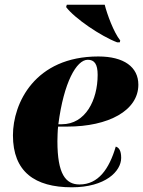

<svg xmlns="http://www.w3.org/2000/svg" viewBox="-20 -786 608 816"><path d="M478 -606H489L491 -614C463 -649 435 -726 425 -766H264L261 -756C297 -708 409 -632 478 -606ZM285 10C428 10 495 -58 495 -115C495 -147 485 -159 472 -163C444 -68 398 -2 318 -2C259 -2 224 -46 224 -186C224 -195 225 -236 227 -248H266C441 -248 568 -316 568 -426C568 -501 507 -546 398 -546C128 -546 35 -347 35 -211C35 -56 128 10 285 10ZM243 -258H228C251 -436 305 -532 353 -532C381 -532 395 -514 395 -468C395 -360 343 -258 243 -258Z"/></svg>

Font: Noto Serif Display Black
Style: Italic
Weight: 900
Italic angle: -12°
Designer: Monotype Design Team
Foundry: Monotype Imaging Inc.
Version: Version 2.009